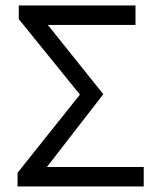

<svg xmlns="http://www.w3.org/2000/svg" viewBox="-20 -676 578 696"><path d="M43.6 0V-49.6L269.7 -333.1L48.1 -606.7V-656.3H471.2V-585.6H153.4L354.5 -334.5L150.1 -70.7H501V0Z"/></svg>

Font: Source Sans 3 Variable
Style: Regular
Weight: 200
Designer: Paul D. Hunt
Foundry: Adobe Systems Incorporated
Version: Version 3.026